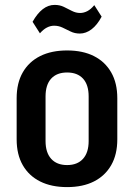

<svg xmlns="http://www.w3.org/2000/svg" viewBox="-20 -755 547 784"><path d="M254 9Q190 9 144 -14Q98 -37 73 -80.5Q48 -124 48 -186V-354Q48 -416 73 -459.5Q98 -503 144 -526Q190 -549 254 -549Q318 -549 363.5 -526Q409 -503 434 -459.5Q459 -416 459 -354V-186Q459 -124 434 -80.5Q409 -37 363.5 -14Q318 9 254 9ZM254 -81Q296 -81 319 -106.5Q342 -132 342 -179V-361Q342 -409 319 -434Q296 -459 254 -459Q212 -459 189 -434Q166 -409 166 -361V-179Q166 -132 189 -106.5Q212 -81 254 -81ZM113 -666Q132 -700 154.5 -717.5Q177 -735 203 -735Q224 -735 240.5 -727Q257 -719 273.5 -710.5Q290 -702 307 -702Q322 -702 336.5 -709.5Q351 -717 365 -734L395 -687Q377 -653 354 -635.5Q331 -618 306 -618Q285 -618 268 -626.5Q251 -635 235 -642.5Q219 -650 201 -650Q186 -650 171.5 -642.5Q157 -635 143 -619Z"/></svg>

Font: Pathway Extreme Condensed SemiBold
Style: Regular
Weight: 600
Width: 3
Version: Version 1.001;gftools[0.9.26]